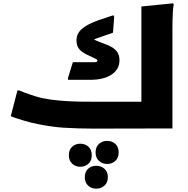

<svg xmlns="http://www.w3.org/2000/svg" viewBox="-20 -775 1134 1157"><path d="M1019 -1 542 0Q452 0 363 -5.5Q274 -11 168 -36Q149 -41 125 -48Q101 -55 79.5 -62Q58 -69 45 -75L85 -230H96Q107 -225 126.5 -217.5Q146 -210 165.5 -204Q185 -198 196 -194Q235 -182 281.5 -175.5Q328 -169 376.5 -166Q425 -163 469.5 -162.5Q514 -162 549 -162H894L832 -123V-736L1023 -755L1027 -747Q1023 -729 1021.5 -702Q1020 -675 1019.5 -647Q1019 -619 1019 -599ZM627 -504Q666 -488 683 -466.5Q700 -445 700 -412Q700 -358 653 -326Q606 -294 523 -294H390V-306L419 -400H546Q567 -400 567 -409Q567 -415 561.5 -418Q556 -421 547 -425L497 -449Q468 -464 454.5 -483Q441 -502 441 -532Q441 -572 473 -600.5Q505 -629 573 -653L663 -683L668 -674L661 -578L595 -555Q570 -547 555 -541Q540 -535 530 -526L526 -551Q538 -541 554.5 -533Q571 -525 591 -518ZM556 144Q556 110 576.5 92Q597 74 626 74Q655 74 675 92Q695 110 695 144Q695 176 675 194.5Q655 213 626 213Q597 213 576.5 194.5Q556 176 556 144ZM395 161Q395 127 415 109Q435 91 464 91Q493 91 513 109Q533 127 533 161Q533 193 513 211.5Q493 230 464 230Q435 230 415 211.5Q395 193 395 161ZM491 293Q491 260 511 242Q531 224 560 224Q589 224 609.5 242Q630 260 630 293Q630 325 609.5 343.5Q589 362 560 362Q531 362 511 343.5Q491 325 491 293Z"/></svg>

Font: Kufam ExtraBold
Style: Regular
Weight: 800
Designer: Wael Morcos, Artur Schmal
Foundry: Original Type
Version: Version 1.300; ttfautohint (v1.8.3)